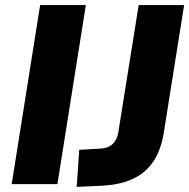

<svg xmlns="http://www.w3.org/2000/svg" viewBox="-20 -725 745 756"><path d="M26 0 138 -705H318L206 0ZM282 11 292 -135 376 -140Q397 -141 411.5 -149Q426 -157 435 -172.5Q444 -188 447 -211L526 -705H705L625 -203Q615 -138 586 -92.5Q557 -47 507 -22.5Q457 2 385 6Z"/></svg>

Font: Nunito Sans 10pt SemiCondensed Black
Style: Italic
Weight: 900
Width: 4
Italic angle: -9°
Designer: Vernon Adams
Foundry: Vernon Adams
Version: Version 3.101;gftools[0.9.27]